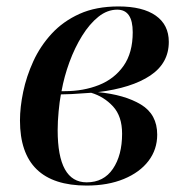

<svg xmlns="http://www.w3.org/2000/svg" viewBox="-20 -566 567 596"><path d="M249 10Q42 10 42 -192Q42 -233 52 -281Q62 -329 83.5 -376Q105 -423 140.5 -461.5Q176 -500 227 -523Q278 -546 348 -546Q423 -546 463.5 -517.5Q504 -489 504 -436Q504 -370 446.5 -331.5Q389 -293 284 -280Q367 -272 417.5 -241.5Q468 -211 468 -148Q468 -102 441 -66.5Q414 -31 364.5 -10.5Q315 10 249 10ZM181 -283Q239 -283 287 -302Q335 -321 363.5 -361.5Q392 -402 392 -466Q392 -536 344 -536Q313 -536 285.5 -514Q258 -492 235 -455Q212 -418 195.5 -373Q179 -328 171 -283ZM249 0Q302 0 330.5 -42Q359 -84 359 -151Q359 -205 331 -235.5Q303 -266 263 -278Q258 -278 240.5 -276.5Q223 -275 202.5 -274Q182 -273 169 -273Q165 -252 162 -220.5Q159 -189 159 -162Q159 0 249 0Z"/></svg>

Font: Noto Serif Display Medium
Style: Italic
Weight: 500
Italic angle: -12°
Designer: Monotype Design Team
Foundry: Monotype Imaging Inc.
Version: Version 2.009